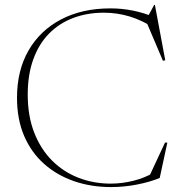

<svg xmlns="http://www.w3.org/2000/svg" viewBox="-20 -749 736 779"><path d="M429 -4Q474.5 -4 521 -15.5Q567.5 -27 605 -49.5L580 -21.5L649.5 -170.5H659L628 -27Q590 -11 537 -0.5Q484 10 430.5 10Q349.5 10 280.2 -14Q211 -38 159 -84Q107 -130 78 -197.5Q49 -265 49 -352.5Q49 -463 95.8 -544.2Q142.5 -625.5 227.8 -670.2Q313 -715 428.5 -715Q474.5 -715 519.2 -706Q564 -697 609 -678.5L579.5 -681L605.5 -729H608.5L650.5 -504.5L641 -502.5L569 -672L612.5 -631.5Q556.5 -667 505.8 -682.2Q455 -697.5 402 -697.5Q333.5 -697.5 276.8 -676Q220 -654.5 178.8 -612.5Q137.5 -570.5 115 -508.2Q92.5 -446 92.5 -365.5Q92.5 -278 119 -210.5Q145.5 -143 191.8 -97Q238 -51 299 -27.5Q360 -4 429 -4Z"/></svg>

Font: Newsreader 60pt ExtraLight
Style: Regular
Weight: 250
Designer: Hugues Gentile
Foundry: Production Type
Version: Version 1.003